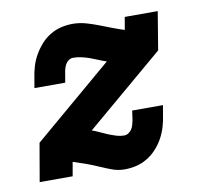

<svg xmlns="http://www.w3.org/2000/svg" viewBox="-66 -609 732 688"><g transform="rotate(-10 300.0 -265.0)"><path d="M334 8Q310 8 287.5 -0.5Q265 -9 243.5 -18.5Q222 -28 199.5 -36Q177 -44 155 -51L146 0H26L50 -139L338 -384Q323 -389 309 -395Q295 -401 281 -406Q267 -411 251.5 -414.5Q236 -418 221 -418Q213 -418 205.5 -413Q198 -408 194 -401Q190 -394 187.5 -386Q185 -378 184 -370L178 -335H66L72 -370Q75 -391 81 -411.5Q87 -432 98 -451.5Q109 -471 124 -488Q139 -505 158 -516.5Q177 -528 198 -533Q219 -538 241 -538Q265 -538 288 -531.5Q311 -525 333 -516.5Q355 -508 377 -499.5Q399 -491 421 -484L429 -530H549L526 -391L242 -150Q256 -145 269.5 -138.5Q283 -132 296.5 -126.5Q310 -121 324.5 -116.5Q339 -112 354 -112Q362 -112 369.5 -117Q377 -122 381.5 -129Q386 -136 388 -144Q390 -152 392 -160L397 -195H509L503 -160Q500 -139 494 -118.5Q488 -98 477.5 -78.5Q467 -59 451.5 -42Q436 -25 417 -13.5Q398 -2 377 3Q356 8 334 8Z"/></g></svg>

Font: Iosevka Slab Heavy Extended
Style: Italic
Weight: 900
Width: 7
Italic angle: -9°
Monospace: yes
Designer: Belleve Invis
Foundry: Belleve Invis
Version: Version 11.1.0; ttfautohint (v1.8.3)